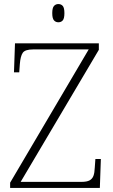

<svg xmlns="http://www.w3.org/2000/svg" viewBox="-20 -928 558 948"><path d="M30 0V-26L418 -684H144Q104 -684 92.5 -667.5Q81 -651 78 -612L75 -571H49L54 -714H468V-682L82 -30H382Q409 -30 422.5 -37.5Q436 -45 441.5 -60Q447 -75 448 -101L451 -143H478L473 0ZM268 -818Q255 -818 246.5 -827.5Q238 -837 238 -863Q238 -889 246.5 -898.5Q255 -908 268 -908Q282 -908 290 -898.5Q298 -889 298 -863Q298 -837 290 -827.5Q282 -818 268 -818Z"/></svg>

Font: Noto Serif Thai ExtraLight
Style: Regular
Weight: 250
Version: Version 2.001